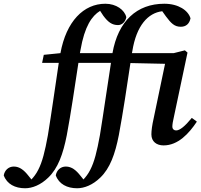

<svg xmlns="http://www.w3.org/2000/svg" viewBox="-174 -763 1072 1026"><path d="M389 -743C273 -743 180 -649 149 -479L60 -470L51 -427H140C120 -294 103 -170 82 -41C66 47 52 103 30 145C19 167 6 183 -6 196L-23 175C-45 147 -69 127 -100 127C-129 127 -149 147 -154 174C-137 221 -93 243 -40 243C-2 243 43 226 84 186C136 136 163 61 183 -41C206 -164 225 -297 245 -427H419C398 -294 381 -170 360 -41C344 47 330 103 308 145C297 167 284 183 272 196L255 175C233 147 209 127 178 127C149 127 129 147 124 174C141 221 185 243 238 243C276 243 321 226 362 186C414 136 441 61 461 -41C484 -164 504 -299 523 -426L708 -422L647 -130C639 -95 635 -65 635 -45C635 -6 663 14 700 14C778 14 836 -50 878 -113L851 -133C814 -88 787 -66 767 -66C756 -66 747 -73 747 -87C747 -98 750 -116 755 -137L828 -482L814 -494L754 -479H531C532 -482 532 -486 533 -489C555 -628 618 -694 693 -703L713 -675C740 -639 758 -620 792 -620C819 -620 838 -635 844 -665C832 -707 780 -743 704 -743C557 -743 457 -650 427 -479H423H253C254 -484 255 -490 256 -495C278 -623 317 -678 361 -705L378 -679C404 -644 425 -629 457 -629C477 -629 496 -645 501 -671C492 -710 447 -743 389 -743Z"/></svg>

Font: Source Serif Pro Semibold
Style: Italic
Weight: 600
Italic angle: -12°
Designer: Frank Grießhammer
Foundry: Adobe Systems Incorporated
Version: Version 3.001;hotconv 1.0.111;makeotfexe 2.5.65597